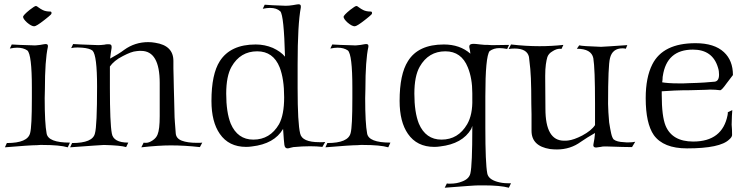

<svg xmlns="http://www.w3.org/2000/svg" viewBox="-20 -686 3492 898"><path d="M140 -563Q127 -563 106 -581Q88 -598 88 -607Q88 -615 119 -640Q142 -658 148 -658Q152 -658 159 -652Q165 -648 170 -644.5Q175 -641 180 -639Q194 -632 215 -632Q221 -632 221 -625Q221 -621 218 -618Q215 -615 207.5 -608.5Q200 -602 187 -592Q150 -563 140 -563ZM3 3 12 -17Q110 -17 121 -64Q125 -79 127 -119.5Q129 -160 129 -227V-276Q129 -431 108 -450Q89 -463 60 -463Q53 -463 44.5 -462Q36 -461 26 -459L35 -478Q47 -477 72 -476Q97 -475 134 -474Q141 -473 149.5 -474Q158 -475 168 -476Q179 -478 185 -479Q191 -480 193 -480Q204 -480 204 -472V-467Q197 -436 193.5 -386Q190 -336 190 -268L189 -227Q189 -109 198 -62Q205 -19 307 -19L297 3Q259 -8 180 -8Q174 -8 167.5 -8Q161 -8 153 -7Q137 -7 99.5 -4.5Q62 -2 3 3Z M308 3 317 -17Q414 -17 424 -62Q429 -79 431.5 -134Q434 -189 434 -281Q434 -427 413 -449Q400 -460 364 -463Q359 -463 353.5 -463.5Q348 -464 343 -464Q325 -464 313 -461L322 -480Q330 -479 359.5 -478Q389 -477 439 -475Q445 -475 452 -475.5Q459 -476 468 -477Q476 -479 482 -479Q488 -479 490 -479Q502 -479 502 -468V-462Q500 -452 498.5 -439.5Q497 -427 495 -412Q515 -423 531.5 -433Q548 -443 561 -453Q611 -489 673 -489Q690 -489 706 -486Q791 -473 791 -401Q791 -385 791 -366Q791 -347 792 -325L793 -276Q794 -250 794.5 -220.5Q795 -191 796 -158Q796 -139 798 -114Q800 -89 802 -62Q804 -38 830.5 -28Q857 -18 901 -18Q910 -18 916 -18Q922 -18 926 -19L915 2Q879 -2 845 -4Q811 -6 779 -6Q722 -6 641 3L652 -19Q654 -18 663 -18Q677 -18 694 -29.5Q711 -41 717 -57Q727 -81 727 -143V-298Q727 -448 640 -448Q636 -448 630.5 -448Q625 -448 620 -447Q606 -446 590 -440Q574 -434 555 -424Q533 -413 518 -400.5Q503 -388 494 -375V-275Q494 -109 503 -62Q510 -19 580 -19L570 2Q545 -6 466 -8Q458 -8 418.5 -5Q379 -2 308 3Z M1325 8Q1312 8 1310 -9Q1309 -15 1307.5 -33.5Q1306 -52 1304 -83Q1263 -13 1158 -1Q1151 0 1144.5 0.5Q1138 1 1131 1Q1050 1 1008 -60Q969 -116 969 -214Q969 -339 1008 -400Q1058 -478 1176 -478Q1218 -478 1256 -462Q1293 -445 1313 -421Q1308 -614 1291 -633Q1274 -649 1243 -649Q1236 -649 1227 -648Q1218 -647 1209 -645L1218 -664Q1230 -663 1255 -661.5Q1280 -660 1317 -659Q1331 -659 1350 -662Q1361 -664 1367.5 -665Q1374 -666 1376 -666Q1387 -666 1387 -657V-651Q1372 -573 1372 -385V-274Q1372 -109 1384 -61Q1393 -21 1474 -21Q1482 -21 1489 -21Q1496 -21 1501 -22L1488 1Q1461 -2 1430 -2Q1412 -2 1392.5 -1Q1373 0 1352 2Q1350 2 1339 5Q1330 8 1325 8ZM1165 -33Q1243 -33 1285 -105Q1309 -149 1309 -231Q1309 -317 1288 -371Q1258 -446 1183 -446Q1104 -446 1063 -374Q1038 -330 1038 -248Q1038 -161 1059 -108Q1091 -33 1165 -33Z M1639 -563Q1626 -563 1605 -581Q1587 -598 1587 -607Q1587 -615 1618 -640Q1641 -658 1647 -658Q1651 -658 1658 -652Q1664 -648 1669 -644.5Q1674 -641 1679 -639Q1693 -632 1714 -632Q1720 -632 1720 -625Q1720 -621 1717 -618Q1714 -615 1706.5 -608.5Q1699 -602 1686 -592Q1649 -563 1639 -563ZM1502 3 1511 -17Q1609 -17 1620 -64Q1624 -79 1626 -119.5Q1628 -160 1628 -227V-276Q1628 -431 1607 -450Q1588 -463 1559 -463Q1552 -463 1543.5 -462Q1535 -461 1525 -459L1534 -478Q1546 -477 1571 -476Q1596 -475 1633 -474Q1640 -473 1648.5 -474Q1657 -475 1667 -476Q1678 -478 1684 -479Q1690 -480 1692 -480Q1703 -480 1703 -472V-467Q1696 -436 1692.5 -386Q1689 -336 1689 -268L1688 -227Q1688 -109 1697 -62Q1704 -19 1806 -19L1796 3Q1758 -8 1679 -8Q1673 -8 1666.5 -8Q1660 -8 1652 -7Q1636 -7 1598.5 -4.5Q1561 -2 1502 3Z M2060 192 2070 172Q2073 173 2077 173Q2081 173 2085 173Q2117 173 2141 163Q2174 151 2180 125Q2189 87 2189 -89V-97L2184 -83Q2143 -13 2038 -1Q2031 0 2024.5 0.5Q2018 1 2011 1Q1930 1 1888 -60Q1849 -116 1849 -214Q1849 -339 1888 -400Q1936 -478 2056 -478Q2131 -478 2180 -435Q2179 -443 2178 -450.5Q2177 -458 2175 -465V-469Q2175 -481 2195 -481Q2203 -481 2227 -478Q2253 -475 2262 -476Q2270 -475 2278 -475Q2286 -475 2294 -475Q2309 -475 2325.5 -475.5Q2342 -476 2361 -476L2352 -457Q2342 -459 2333 -460Q2324 -461 2316 -461Q2289 -461 2270 -447Q2250 -422 2250 -235V-89Q2250 78 2259 125Q2264 152 2305 164Q2329 171 2354 171H2370L2360 192Q2319 181 2243 181H2220Q2206 181 2165.5 184Q2125 187 2060 192ZM2045 -33Q2123 -33 2165 -105Q2191 -150 2189 -223V-250Q2189 -320 2168 -371Q2138 -446 2063 -446Q1984 -446 1943 -374Q1918 -330 1918 -248Q1918 -161 1939 -108Q1971 -33 2045 -33Z M2585 13Q2577 13 2568.5 12.5Q2560 12 2552 11Q2466 -3 2466 -74V-151L2465 -200Q2465 -236 2464.5 -266Q2464 -296 2463 -320Q2462 -357 2454 -420Q2445 -459 2387 -459Q2380 -459 2373 -458.5Q2366 -458 2359 -457L2370 -478Q2405 -474 2438 -472Q2471 -470 2503 -470Q2561 -470 2615 -476L2606 -457L2599 -458Q2582 -458 2564 -446Q2546 -436 2540 -419Q2536 -406 2533 -384.5Q2530 -363 2530 -332V-322L2531 -177Q2531 -28 2618 -28Q2623 -28 2627.5 -28Q2632 -28 2638 -29Q2664 -32 2703 -52Q2746 -75 2763 -101V-201Q2763 -284 2761 -337Q2759 -390 2755 -414Q2746 -458 2678 -458L2689 -474Q2702 -470 2791 -467Q2802 -468 2833 -469.5Q2864 -471 2914 -475L2907 -458Q2903 -459 2899.5 -459.5Q2896 -460 2892 -460Q2844 -460 2833 -414Q2824 -380 2824 -200Q2824 -182 2825.5 -160.5Q2827 -139 2829 -114Q2834 -82 2838.5 -62Q2843 -42 2850 -34Q2865 -22 2899 -21Q2904 -20 2910 -20Q2916 -20 2920 -20Q2938 -20 2951 -23L2936 2Q2905 2 2818 -1Q2813 -1 2805.5 -1Q2798 -1 2790 1Q2772 4 2768 4Q2755 4 2755 -7Q2755 -12 2756 -14Q2758 -24 2760 -36.5Q2762 -49 2763 -64Q2744 -53 2727.5 -43Q2711 -33 2697 -23Q2648 13 2585 13Z M3193 8Q3083 8 3038 -54Q3000 -109 3000 -227Q3000 -324 3031 -385Q3081 -484 3233 -484Q3321 -484 3366 -442Q3408 -403 3408 -335L3379 -297Q3355 -263 3348 -264Q3326 -267 3301 -267Q3297 -267 3291.5 -266.5Q3286 -266 3281 -266L3207 -264Q3167 -264 3134.5 -262.5Q3102 -261 3075 -259V-243Q3075 -142 3093 -98Q3124 -24 3222 -24Q3359 -24 3383 -148Q3384 -152 3384 -155.5Q3384 -159 3384 -161L3405 -171Q3403 -151 3402 -103Q3403 -93 3403.5 -81Q3404 -69 3404 -54Q3403 -44 3391 -34Q3349 8 3193 8ZM3155 -296Q3166 -296 3177 -296Q3188 -296 3201 -297Q3243 -298 3273.5 -300Q3304 -302 3323 -304Q3343 -307 3343 -337Q3343 -345 3342 -353Q3341 -361 3338 -370Q3313 -454 3221 -454Q3098 -454 3080 -330Q3079 -327 3079 -319.5Q3079 -312 3077 -301Q3088 -299 3107.5 -297.5Q3127 -296 3155 -296Z"/></svg>

Font: Gideon Roman
Style: Regular
Weight: 400
Designer: Robert E. Leuschke
Foundry: Robert E. Leuschke
Version: Version 2.010